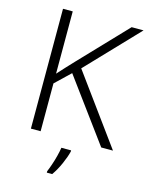

<svg xmlns="http://www.w3.org/2000/svg" viewBox="-135 -799 860 1105"><g transform="rotate(15 294.5 -246.5)"><path d="M589 0H519L247 -370L158 -285V0H100V-714H158V-343Q179 -366 200.5 -389.5Q222 -413 245 -437L509 -714H580L290 -410ZM356 68Q348 101 329 144Q310 187 286 221H254V212Q261 196 270.5 168.5Q280 141 287.5 111.5Q295 82 298 61H356Z"/></g></svg>

Font: Noto Sans Bengali UI Light
Style: Regular
Weight: 300
Designer: Jelle Bosma - Monotype Design Team
Foundry: Monotype Imaging Inc.
Version: Version 2.003; ttfautohint (v1.8.4.7-5d5b)